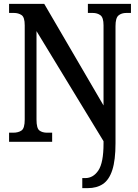

<svg xmlns="http://www.w3.org/2000/svg" viewBox="-20 -734 715 994"><path d="M406 240V188H421Q463 188 489.5 148Q516 108 516 9V-3L169 -573V-115Q169 -70 184 -58.5Q199 -47 224 -47H250V0H27V-47H48Q75 -47 91.5 -58.5Q108 -70 108 -115V-603Q108 -645 91.5 -656Q75 -667 52 -667H27V-714H209L516 -188V-603Q516 -643 500 -655Q484 -667 460 -667H435V-714H658V-667H634Q609 -667 593.5 -654Q578 -641 578 -599V7Q578 95 561.5 146Q545 197 513 218.5Q481 240 434 240Z"/></svg>

Font: Noto Serif Condensed SemiBold
Style: Regular
Weight: 600
Width: 3
Designer: Monotype Design Team
Foundry: Monotype Imaging Inc.
Version: Version 2.013